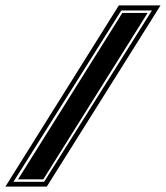

<svg xmlns="http://www.w3.org/2000/svg" viewBox="-52 -654 617 714"><path d="M-32 40 390 -634H545L122 40ZM-2 22H112L513 -615H399ZM15 13 403 -606H497L109 13Z"/></svg>

Font: Alumni Sans Collegiate One SC
Style: Italic
Weight: 400
Italic angle: -8°
Designer: Robert E. Leuschke
Foundry: Robert E. Leuschke
Version: Version 1.100